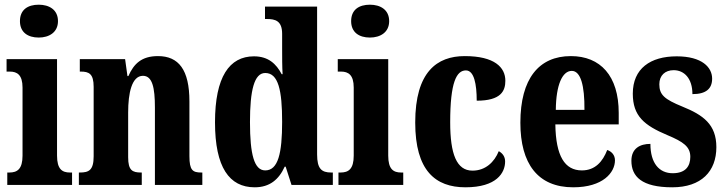

<svg xmlns="http://www.w3.org/2000/svg" viewBox="-20 -788 3095 818"><path d="M145 -628C189 -628 227 -650 227 -698C227 -747 189 -768 145 -768C99 -768 65 -747 65 -698C65 -650 99 -628 145 -628ZM11 0H287V-53H278C245 -53 223 -67 223 -125V-536H8V-483H22C53 -483 76 -469 76 -415V-125C76 -68 54 -53 20 -53H11Z M316 0H584V-53H581C544 -53 526 -62 526 -118V-309C526 -390 541 -465 589 -465C629 -465 640 -415 640 -330V0H842V-53H838C801 -53 787 -62 787 -123V-356C787 -491 741 -549 653 -549C583 -549 550 -516 527 -464H523L513 -536H320V-483H324C359 -483 379 -474 379 -418V-122C379 -62 358 -53 320 -53H316Z M1065 10C1129 10 1168 -23 1193 -78H1197L1222 0H1398V-53H1391C1350 -53 1331 -69 1331 -130V-760H1109V-707H1117C1152 -707 1182 -700 1182 -644V-583C1182 -544 1182 -503 1184 -472H1180C1157 -516 1123 -548 1062 -548C957 -548 896 -460 896 -267C896 -75 957 10 1065 10ZM1110 -62C1063 -62 1045 -130 1045 -268C1045 -403 1063 -477 1110 -477C1166 -477 1182 -403 1182 -269C1182 -135 1165 -62 1110 -62Z M1556 -628C1600 -628 1638 -650 1638 -698C1638 -747 1600 -768 1556 -768C1510 -768 1476 -747 1476 -698C1476 -650 1510 -628 1556 -628ZM1422 0H1698V-53H1689C1656 -53 1634 -67 1634 -125V-536H1419V-483H1433C1464 -483 1487 -469 1487 -415V-125C1487 -68 1465 -53 1431 -53H1422Z M1963 10C2096 10 2132 -52 2132 -100C2132 -121 2121 -135 2105 -144C2086 -97 2048 -61 1993 -61C1925 -61 1898 -132 1898 -267C1898 -438 1925 -488 1965 -488C2000 -488 2011 -429 2011 -359C2115 -359 2133 -401 2133 -444C2133 -501 2087 -549 1960 -549C1842 -549 1749 -482 1749 -266C1749 -61 1835 10 1963 10Z M2422 10C2549 10 2600 -53 2600 -105C2600 -128 2585 -143 2567 -149C2548 -100 2516 -62 2459 -62C2386 -62 2348 -123 2346 -258H2616V-307C2616 -465 2538 -549 2412 -549C2276 -549 2197 -453 2197 -265C2197 -91 2271 10 2422 10ZM2470 -320H2348C2349 -427 2376 -486 2416 -486C2454 -486 2471 -423 2470 -320Z M2844 10C2968 10 3032 -58 3032 -161C3032 -258 2976 -298 2887 -334C2811 -365 2789 -384 2789 -429C2789 -467 2814 -489 2850 -489C2895 -489 2930 -454 2930 -387C2988 -387 3014 -410 3014 -453C3014 -501 2971 -548 2863 -548C2751 -548 2676 -496 2676 -389C2676 -294 2724 -254 2824 -212C2891 -184 2921 -163 2921 -120C2921 -80 2901 -50 2846 -50C2789 -50 2751 -92 2751 -175C2707 -175 2670 -156 2670 -103C2670 -36 2714 10 2844 10Z"/></svg>

Font: Noto Serif Tamil ExtraCondensed ExtraBold
Style: Regular
Weight: 800
Width: 2
Designer: Indian Type Foundry, Tom Grace, and the Monotype Design Team
Foundry: Monotype Imaging Inc.
Version: Version 2.004